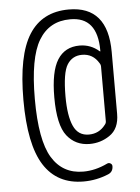

<svg xmlns="http://www.w3.org/2000/svg" viewBox="-53 -677 607 834"><g transform="rotate(-5 250.0 -260.0)"><path d="M396.5 -136.7V-375Q396.5 -383.8 391.6 -390.6Q366.2 -433.6 318.4 -433.6Q276.4 -433.6 253.9 -398.4Q231.4 -363.3 231.4 -259.8Q231.4 -174.8 251.5 -130.4Q271.5 -85.9 318.4 -85.9Q363.3 -85.9 390.6 -122.1Q396.5 -128.9 396.5 -136.7ZM278.3 115.2Q163.1 115.2 105.5 24.9Q47.9 -65.4 47.9 -260.3Q47.9 -455.1 105 -544.9Q162.1 -634.8 278.3 -634.8Q448.2 -634.8 448.2 -434.6V-165Q448.2 -99.6 405.3 -71.3Q366.2 -44.9 318.4 -44.9Q256.8 -44.9 219.7 -91.8Q182.6 -138.7 182.6 -259.8Q182.6 -372.1 214.8 -423.3Q247.1 -474.6 311.5 -474.6Q359.4 -474.6 396.5 -442.4Q397.5 -441.4 398.4 -441.4Q399.4 -441.4 399.4 -442.4V-445.3Q399.4 -592.8 280.3 -591.8Q189.5 -591.8 143.6 -515.6Q97.7 -439.5 97.7 -259.8Q97.7 -80.1 144 -3.9Q190.4 72.3 280.3 72.3Q333 72.3 385.7 46.9Q393.6 43 400.9 47.4Q408.2 51.8 408.2 59.6Q408.2 85 385.7 93.8Q334 115.2 278.3 115.2Z"/></g></svg>

Font: Rounded-X Mgen+ 1mn light
Style: Regular
Weight: 200
Designer: [Source Han Sans]
Ryoko NISHIZUKA  (kana & ideographs); Paul D. Hunt (Latin, Greek & Cyrillic); Wenlong ZHANG  (bopomofo
Version: Version 1.059.20150602